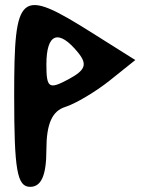

<svg xmlns="http://www.w3.org/2000/svg" viewBox="-20 -775 573 745"><path d="M35 -404C35 -116 46 -50 97 -50C140 -50 160 -94 160 -194C160 -294 182 -344 233 -360C272 -372 351 -419 405 -462L505 -542L335 -649C55 -825 35 -808 35 -404ZM283 -571C320 -525 312 -503 245 -467C170 -427 160 -433 160 -525C160 -646 207 -664 283 -571Z"/></svg>

Font: Hussar Skorodowane
Style: Bold
Weight: 700
Foundry: Cannot Into Space Fonts
Version: Version 0.892